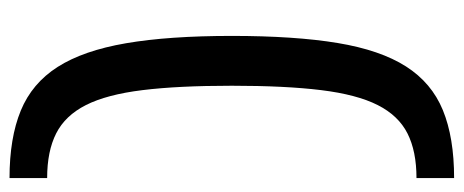

<svg xmlns="http://www.w3.org/2000/svg" viewBox="-298 -546 950 393"><g transform="rotate(90 176.5 -350.0)"><path d="M345 105Q263 105 207 82Q151 59 117.5 6.5Q84 -46 69 -133.5Q54 -221 54 -350Q54 -479 68.5 -566.5Q83 -654 116.5 -706.5Q150 -759 206 -782Q262 -805 345 -805V-728Q290 -728 253.5 -709.5Q217 -691 195.5 -648.5Q174 -606 165 -533Q156 -460 156 -350Q156 -240 165 -167Q174 -94 195.5 -51.5Q217 -9 253.5 9.5Q290 28 345 28Z"/></g></svg>

Font: Pathway Extreme 28pt Medium
Style: Regular
Weight: 500
Designer: Eduardo Rodriguez Tunni
Foundry: Eduardo Rodriguez Tunni
Version: Version 1.001;gftools[0.9.26]